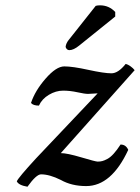

<svg xmlns="http://www.w3.org/2000/svg" viewBox="-20 -688 525 720"><path d="M43 -7.8Q47.4 -20.5 116.2 -95.2L346.2 -337.9Q319.8 -335.9 310.1 -335.9Q297.9 -335.9 270.3 -342Q242.7 -348.1 216.8 -348.1Q189.5 -348.1 163.3 -332.5Q137.2 -316.9 126 -292Q104.5 -292 96.2 -301.8Q111.3 -347.7 151.1 -393.3Q190.9 -439 221.2 -439Q252.4 -439 311.5 -426Q370.6 -413.1 397.9 -413.1Q423.3 -413.1 451.2 -448.2Q460 -446.3 469.7 -439.2Q479.5 -432.1 484.9 -424.8L208 -113.8Q231.4 -113.8 284.9 -97.9Q338.4 -82 346.2 -82Q356 -82 363.5 -84Q371.1 -85.9 382.3 -91.8Q393.6 -97.7 406 -111.3Q418.5 -125 432.1 -146Q452.1 -146 460.9 -126Q397.9 9.8 303.2 9.8Q248.5 9.8 208 -13.2Q166 -34.2 133.8 -34.2Q116.2 -34.2 83 12.2Q50.3 6.8 43 -7.8ZM338.9 -666Q344.7 -668 355 -668Q388.7 -668 412.1 -643.1V-626L276.9 -517.1Q255.9 -500 240.2 -500Q234.4 -500 230.2 -504.4Q226.1 -508.8 226.1 -513.2Q228 -525.9 236.8 -537.1Z"/></svg>

Font: Common Serif SemiBold
Style: Italic
Weight: 600
Italic angle: -12°
Designer: Philipp H. Poll, Khaled Hosny
Foundry: Stefan Peev, Context Ltd.
Version: Version 1.026